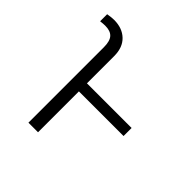

<svg xmlns="http://www.w3.org/2000/svg" viewBox="-148 -656 775 775"><g transform="rotate(45 239.0 -269.0)"><path d="M123 0V-430.7Q123 -465.8 109.1 -481Q95.2 -496.1 65.4 -496.1Q55.7 -496.1 38.1 -494.1V-534.2Q59.6 -538.1 74.2 -538.1Q121.1 -538.1 149.4 -511Q177.7 -483.9 177.7 -434.6V-279.3H432.6V-233.4H177.7V0Z"/></g></svg>

Font: Pretendard JP ExtraLight
Style: Regular
Weight: 200
Designer: Base glyphs from Inter by Rasmus Andersson; Hangeul glyphs from Noto Sans CJK(Source Han Sans) by Jang Soo-young and Kan
Foundry: Kil Hyung-jin
Version: Version 1.309